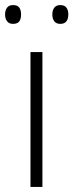

<svg xmlns="http://www.w3.org/2000/svg" viewBox="-32 -736 289 756"><path d="M135 0H88V-531H135ZM-12 -679Q-12 -696 -4 -706Q4 -716 19 -716Q37 -716 44 -706Q51 -696 51 -679Q51 -662 44 -652Q37 -642 19 -642Q4 -642 -4 -652Q-12 -662 -12 -679ZM174 -679Q174 -696 182 -706Q190 -716 205 -716Q222 -716 229.5 -706Q237 -696 237 -679Q237 -662 229.5 -652Q222 -642 205 -642Q190 -642 182 -652Q174 -662 174 -679Z"/></svg>

Font: Noto Sans Oriya ExtraLight
Style: Regular
Weight: 250
Version: Version 2.003